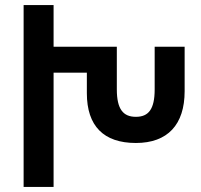

<svg xmlns="http://www.w3.org/2000/svg" viewBox="-20 -735 790 756"><path d="M73 1H191V-449H322V-368C322 -239 388 -172 515 -172C640 -172 707 -244 707 -376V-551H589V-383C589 -305 565 -275 515 -275C465 -275 440 -305 440 -383V-551H191V-715H73Z"/></svg>

Font: Noto Sans Armenian Condensed SemiBold
Style: Regular
Weight: 600
Width: 3
Designer: Monotype Design Team
Foundry: Monotype Imaging Inc.
Version: Version 2.008